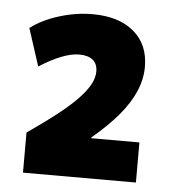

<svg xmlns="http://www.w3.org/2000/svg" viewBox="-40 -774 474 520"><g transform="rotate(5 196.5 -514.0)"><path d="M41 -401Q90 -435 123.5 -461.5Q157 -488 177 -509.5Q197 -531 206 -548.5Q215 -566 215 -582Q215 -603 202 -613.5Q189 -624 165 -624Q123 -624 57 -582L24 -684Q56 -708 101.5 -722Q147 -736 192 -736Q263 -736 304 -701.5Q345 -667 345 -606Q345 -573 331 -540Q317 -507 289 -473.5Q261 -440 217 -403V-401H348V-292H41Z"/></g></svg>

Font: M PLUS 1 ExtraBold
Style: Regular
Weight: 800
Designer: Coji Morishita
Foundry: UNDERFOREST DESIGN
Version: Version 1.001